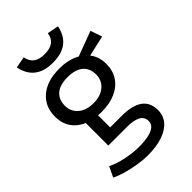

<svg xmlns="http://www.w3.org/2000/svg" viewBox="-249 -716 1032 1032"><g transform="rotate(-45 267.5 -199.5)"><path d="M229 -118Q138 -118 85.5 -160.5Q33 -203 33 -278Q33 -354 86 -399Q139 -444 230 -444Q268 -444 297.5 -437Q327 -430 352 -416L494 -469L517 -403L399 -376Q414 -357 421.5 -334Q429 -311 429 -283Q429 -232 404.5 -195Q380 -158 335 -138Q290 -118 229 -118ZM237 223Q205 223 162 216Q119 209 80.5 197.5Q42 186 23 175L51 116Q87 135 140 146Q193 157 237 157Q280 157 310 150.5Q340 144 356.5 130.5Q373 117 373 96Q373 64 346 49.5Q319 35 269 35H126V-162L202 -137V-27H290Q370 -27 410 2Q450 31 450 89Q450 131 424.5 161Q399 191 351.5 207Q304 223 237 223ZM231 -182Q286 -182 318 -210Q350 -238 350 -281Q350 -328 320 -354Q290 -380 231 -380Q172 -380 142 -354Q112 -328 112 -281Q112 -238 144 -210Q176 -182 231 -182ZM231 -490Q99 -490 75 -610L140 -622Q151 -554 231 -554Q314 -554 323 -622L388 -610Q364 -490 231 -490Z"/></g></svg>

Font: Podkova VF Beta
Style: Regular
Weight: 400
Designer: Ilya Yudin
Foundry: Cyreal (www.cyreal.org)
Version: Version 2.100